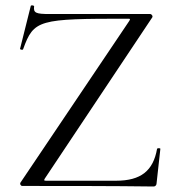

<svg xmlns="http://www.w3.org/2000/svg" viewBox="-20 -676 635 698"><path d="M55 -13C51 -8 55 0 61 0C209 0 391 0 539 2C545 2 549 -4 549 -8L563 -135C563 -138 552 -138 551 -135C537 -55 492 -19 402 -19H148C140 -19 139 -20 143 -27L533 -612C537 -616 532 -625 526 -625H161C110 -625 101 -629 104 -653C105 -656 94 -658 92 -655L53 -499C51 -496 63 -493 64 -497C103 -605 120 -608 445 -608C454 -608 454 -607 450 -600Z"/></svg>

Font: Cormorant SC
Style: Regular
Weight: 400
Designer: Christian Thalmann (Catharsis Fonts)
Version: Version 1.000;PS 001.000;hotconv 1.0.70;makeotf.lib2.5.58329